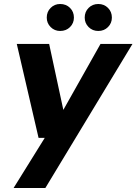

<svg xmlns="http://www.w3.org/2000/svg" viewBox="-20 -721 683 961"><path d="M48 220 204 -31H173L64 -501H226L297 -171L483 -501H643L207 220ZM281 -566Q253 -566 233.5 -585.5Q214 -605 214 -633Q214 -662 233.5 -681.5Q253 -701 281 -701Q311 -701 330.5 -681.5Q350 -662 350 -633Q350 -605 330.5 -585.5Q311 -566 281 -566ZM472 -566Q443 -566 423.5 -585.5Q404 -605 404 -633Q404 -662 423.5 -681.5Q443 -701 472 -701Q501 -701 520.5 -681.5Q540 -662 540 -633Q540 -605 520.5 -585.5Q501 -566 472 -566Z"/></svg>

Font: DM Sans 18pt Black
Style: Italic
Weight: 900
Italic angle: -10°
Designer: Colophon Foundry, Jonny Pinhorn
Foundry: Colophon Foundry
Version: Version 4.004;gftools[0.9.30]